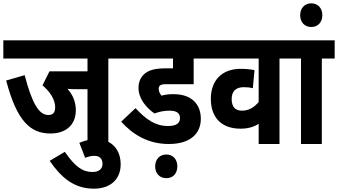

<svg xmlns="http://www.w3.org/2000/svg" viewBox="-20 -864 2028 1152"><path d="M630 -513H707V-622H0V-513H505V-436H277L235 -352C280 -314 311 -267 311 -220C311 -189 298 -174 270 -174C213 -174 172 -245 128 -413L17 -381C82 -133 165 -63 283 -63C376 -63 435 -115 435 -203C435 -252 417 -295 385 -331C401 -329 419 -329 436 -329H505V0H630Z M456 -7 491 83C508 76 527 71 546 71C574 71 595 85 595 119C595 150 573 168 535 168C476 168 431 137 369 47L278 101C347 201 424 268 543 268C648 268 704 207 704 122C704 34 650 -29 557 -29C522 -29 489 -21 456 -7Z M997 -200C1043 -200 1060 -183 1060 -156C1060 -124 1037 -108 988 -108C910 -108 856 -148 793 -215L707 -134C775 -59 866 0 993 0C1126 0 1185 -66 1185 -151C1185 -238 1130 -299 1022 -299C995 -299 972 -297 949 -290C939 -303 932 -315 932 -332C932 -340 935 -347 940 -351C947 -356 955 -359 977 -359H1142V-513H1227V-622H694V-513H1018V-454H977C903 -454 870 -441 846 -420C823 -400 811 -371 811 -337C811 -272 857 -218 907 -183C935 -194 965 -200 997 -200ZM911 134C911 176 937 205 978 205C1019 205 1044 176 1044 134C1044 93 1019 63 978 63C937 63 911 93 911 134Z M1734 -513V-622H1215V-513H1532V-252C1506 -221 1474 -200 1432 -200C1398 -200 1370 -216 1370 -270C1370 -317 1396 -341 1443 -341C1464 -341 1481 -339 1497 -335L1507 -443C1485 -448 1456 -451 1424 -451C1312 -451 1245 -382 1245 -271C1245 -153 1315 -92 1422 -92C1467 -92 1500 -101 1532 -121V0H1657V-513Z M1911 -513H1988V-622H1721V-513H1786V0H1911Z M1781 -773C1781 -731 1807 -702 1848 -702C1888 -702 1914 -731 1914 -773C1914 -814 1888 -844 1848 -844C1807 -844 1781 -814 1781 -773Z"/></svg>

Font: Noto Sans Devanagari Condensed
Style: Bold
Weight: 700
Width: 3
Designer: Jelle Bosma - Monotype Design Team
Foundry: Monotype Imaging Inc.
Version: Version 2.004